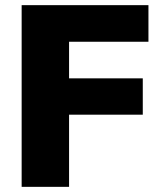

<svg xmlns="http://www.w3.org/2000/svg" viewBox="-20 -725 619 745"><path d="M64 0V-705H556V-563H248V-421H534V-280H248V0Z"/></svg>

Font: Nunito Sans 12pt ExtraLight Black
Style: Regular
Weight: 900
Version: Version 3.101;gftools[0.9.27]